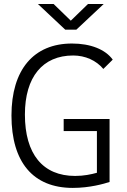

<svg xmlns="http://www.w3.org/2000/svg" viewBox="-20 -918 626 948"><path d="M339.4 9.8C423.8 9.8 493.7 -10.7 521 -19.5V-330.6H294.4V-271H458.5V-64.9C430.2 -57.1 394 -49.3 351.1 -49.3C191.4 -49.3 103 -157.2 103 -352.5C103 -537.6 190.4 -644 341.3 -644C400.9 -644 455.1 -619.6 490.2 -577.6L536.6 -623.5C500 -674.3 426.8 -703.1 335.4 -703.1C146 -703.1 36.6 -573.7 36.6 -347.7C36.6 -116.7 144 9.8 339.4 9.8ZM302.2 -771.5H356.9L492.2 -898.4H414.6L329.6 -815.9L244.6 -898.4H167Z"/></svg>

Font: Cascadia Code Light
Style: Regular
Weight: 300
Monospace: yes
Designer: Aaron Bell
Foundry: Saja Typeworks
Version: Version 2404.023